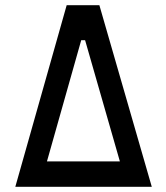

<svg xmlns="http://www.w3.org/2000/svg" viewBox="-20 -720 640 740"><path d="M363 -700H237L39 0H565ZM308 -565 442 -98H161L293 -565Z"/></svg>

Font: Kode Mono SemiBold
Style: Regular
Weight: 600
Monospace: yes
Designer: Isa Ozler
Foundry: Kadena LLC
Version: Version 1.206;gftools[0.9.28]